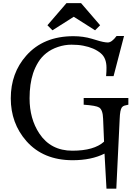

<svg xmlns="http://www.w3.org/2000/svg" viewBox="-20 -982 870 1192"><path d="M628.9 -28.3Q546.9 12.7 431.2 12.7Q248.5 12.7 143.6 -106.4Q46.9 -216.8 46.9 -371.6Q46.9 -528.3 143.1 -636.7Q249.5 -757.3 436 -757.3Q497.1 -757.3 550.8 -741.2L578.6 -732.9Q625 -718.3 649.4 -718.3Q673.8 -718.3 703.6 -758.3H750L685.1 -509.3H638.7L640.6 -537.1Q641.1 -549.3 641.1 -561.5Q641.1 -622.1 605.5 -651.4Q564.9 -685.5 497.6 -698.2Q465.8 -704.6 423.8 -704.6Q381.8 -704.6 340.3 -690.7Q298.8 -676.8 268.3 -652.8Q237.8 -628.9 217.8 -596.4Q197.8 -564 185.5 -527.3Q163.6 -460.9 163.6 -371.6Q163.6 -244.6 224.1 -153.3Q294.9 -46.4 429.4 -46.4Q564 -46.4 626 -102.5L620.1 -245.1Q618.2 -300.3 595.7 -314.5Q577.1 -326.7 499.5 -332V-373.5H776.9V-332Q762.2 -329.1 752.2 -326.2Q742.2 -323.2 736.3 -314.9Q725.1 -299.8 723.1 -245.1L702.1 189.5H641.1ZM274.4 -825.2 392.6 -962.4H483.4L601.6 -825.2L570.3 -793.9L438 -877.9L305.7 -793.9Z"/></svg>

Font: Metamorphous
Style: Regular
Weight: 400
Designer: James Grieshaber
Foundry: James Grieshaber
Version: Version 1.001